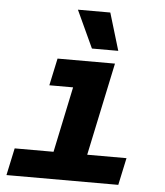

<svg xmlns="http://www.w3.org/2000/svg" viewBox="-55 -837 760 886"><g transform="rotate(5 325.0 -394.5)"><path d="M35 -126H215L279 -430H169L196 -556H462L371 -126H553L526 0H8ZM350 -616 270 -789H420L472 -616Z"/></g></svg>

Font: Azeret Mono
Style: Bold Italic
Weight: 700
Italic angle: -12°
Designer: Martin Vácha
Foundry: Displaay
Version: Version 1.000; Glyphs 3.0.3, build 3074